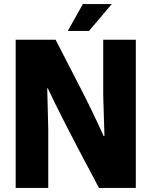

<svg xmlns="http://www.w3.org/2000/svg" viewBox="-20 -923 746 943"><path d="M57 -728H253Q314 -609 372 -497Q430 -385 489 -255H493L487 -454V-728H647V0H466Q410 -105 370 -181.5Q330 -258 301.5 -313.5Q273 -369 252.5 -411Q232 -453 215 -489H212L217 -288V0H57ZM313 -771 387 -903H529L417 -771Z"/></svg>

Font: Murecho
Style: Bold
Weight: 700
Designer: Neil Summerour
Foundry: Positype
Version: Version 1.010; ttfautohint (v1.8.3)